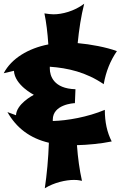

<svg xmlns="http://www.w3.org/2000/svg" viewBox="-28 -870 649 1033"><path d="M12 -267C60 -182 133 -126 235 -102C232 -16 224 69 213 143C263 112 326 98 370 98C380 98 390 98 413 103C400 45 391 -20 386 -89C440 -90 516 -97 573 -109C548 -158 536 -213 536 -279C443 -240 334 -221 256 -219V-226C256 -308 367 -315 375 -315L378 -390C260 -393 240 -463 240 -501V-511C337 -504 435 -482 530 -417C542 -486 566 -544 601 -595C544 -616 459 -632 390 -638C397 -710 408 -783 425 -850C371 -809 305 -793 260 -793C247 -793 230 -795 211 -798C221 -750 228 -693 232 -631C124 -610 33 -555 -8 -476L47 -489C51 -412 154 -360 154 -360C145 -355 61 -310 58 -250C43 -255 27 -261 12 -267Z"/></svg>

Font: Shojumaru
Style: Regular
Weight: 400
Designer: Astigmatic (AOETI)
Foundry: Astigmatic (AOETI)
Version: Version 1.000